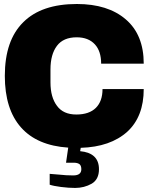

<svg xmlns="http://www.w3.org/2000/svg" viewBox="-20 -720 736 951"><path d="M360.8 -700.2Q514.6 -700.2 603 -624Q691.9 -547.9 691.9 -404.8H481Q481 -466.3 450.2 -500Q418 -535.2 359.9 -535.2Q293.9 -535.2 262.2 -493.2Q230 -450.7 230 -376V-312Q230 -238.3 262.2 -195.8Q293.5 -152.8 357.9 -152.8Q421.9 -152.8 455.1 -186Q487.8 -218.8 487.8 -278.8H691.9Q691.9 -142.6 610.8 -67.9Q526.9 7.8 379.9 12.2L377 28.8Q470.2 37.6 470.2 118.2Q470.2 168.5 434.1 189.9Q397 210.9 352.1 210.9Q320.3 210.9 282.2 206.1Q244.6 201.2 226.1 194.8V141.1Q228.5 141.6 273.9 145Q307.1 148.9 342.8 148.9Q382.8 148.9 382.8 118.2Q382.8 102.1 375 94.2Q365.2 85.9 345.2 85.9H307.1L317.9 11.2Q163.6 1 84 -88.9Q3.9 -179.2 3.9 -344.2Q3.9 -520 95.2 -609.9Q185.5 -700.2 360.8 -700.2Z"/></svg>

Font: Archivo-RBTV
Style: Regular
Weight: 500
Designer: Hector Gatti
Foundry: Hector Gatti
Version: ""